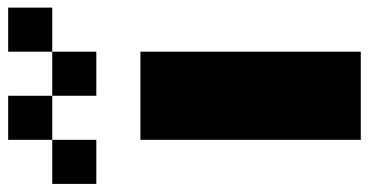

<svg xmlns="http://www.w3.org/2000/svg" viewBox="-354 -686 929 484"><g transform="rotate(-90 111.0 -444.5)"><path d="M0 0V-555.6H222.2V0ZM0 -666.7H-111.1V-777.8H0ZM111.1 -777.8H0V-888.9H111.1ZM222.2 -666.7H111.1V-777.8H222.2ZM333.3 -777.8H222.2V-888.9H333.3Z"/></g></svg>

Font: Pixeloid Sans
Style: Bold
Weight: 700
Monospace: yes
Designer: GGBot
Version: 0.3